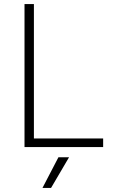

<svg xmlns="http://www.w3.org/2000/svg" viewBox="-20 -720 555 940"><path d="M100 -700H146V-42H485V0H100ZM266 50H318L230 200H188Z"/></svg>

Font: PT Root UI Web Light
Style: Regular
Weight: 300
Designer: Vitaly Kuzmin
Foundry: ParaType Ltd.
Version: Version 1.000W